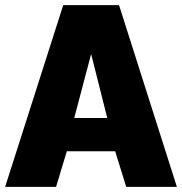

<svg xmlns="http://www.w3.org/2000/svg" viewBox="-22 -730 711 750"><path d="M225 -710H443L669 0H471L428 -139H239L197 0H-2ZM397 -269 334 -519 268 -269Z"/></svg>

Font: Raleway Black
Style: Regular
Weight: 900
Designer: Matt McInerney, Pablo Impallari, Rodrigo Fuenzalida
Foundry: Matt McInerney, Pablo Impallari, Rodrigo Fuenzalida
Version: Version 4.026